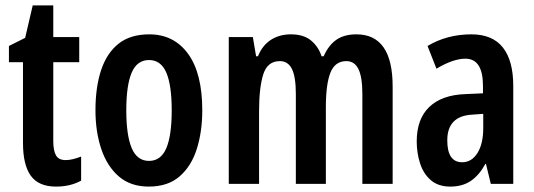

<svg xmlns="http://www.w3.org/2000/svg" viewBox="-20 -680 1976 710"><path d="M223 -88Q236 -88 250 -91.5Q264 -95 280 -101V-12Q260 -1 237 4.5Q214 10 187 10Q123 10 94 -30Q65 -70 65 -152V-450H13V-510L73 -540L101 -660H177V-543H273V-450H177V-159Q177 -123 187 -105.5Q197 -88 223 -88Z M728 -272Q728 -194 708 -130Q688 -66 644.5 -28Q601 10 530 10Q463 10 419.5 -27.5Q376 -65 354.5 -129Q333 -193 333 -272Q333 -358 354 -421Q375 -484 418.5 -518.5Q462 -553 532 -553Q623 -553 675.5 -481Q728 -409 728 -272ZM447 -272Q447 -180 467 -132.5Q487 -85 531 -85Q575 -85 595 -132Q615 -179 615 -272Q615 -365 595 -411.5Q575 -458 531 -458Q487 -458 467 -411.5Q447 -365 447 -272Z M1298 -553Q1432 -553 1432 -360V0H1320V-331Q1320 -395 1305.5 -424.5Q1291 -454 1261 -454Q1219 -454 1202 -411.5Q1185 -369 1185 -284V0H1074V-332Q1074 -396 1059.5 -425Q1045 -454 1015 -454Q969 -454 953.5 -405Q938 -356 938 -268V0H826V-543H915L927 -472H934Q950 -512 981.5 -532.5Q1013 -553 1056 -553Q1103 -553 1130.5 -530Q1158 -507 1169 -472H1177Q1195 -513 1224 -533Q1253 -553 1298 -553Z M1723 -553Q1801 -553 1839.5 -504.5Q1878 -456 1878 -362V0H1795L1777 -74H1775Q1752 -32 1721 -11Q1690 10 1645 10Q1601 10 1573.5 -13.5Q1546 -37 1533.5 -75.5Q1521 -114 1521 -157Q1521 -240 1567.5 -284.5Q1614 -329 1701 -332L1766 -335V-362Q1766 -463 1701 -463Q1656 -463 1594 -426L1561 -510Q1633 -553 1723 -553ZM1726 -256Q1634 -251 1634 -161Q1634 -80 1689 -80Q1724 -80 1745.5 -114Q1767 -148 1767 -207V-259Z"/></svg>

Font: Noto Sans Lao ExtraCondensed SemiBold
Style: Regular
Weight: 600
Width: 2
Designer: Monotype Design Team
Foundry: Monotype Imaging Inc.
Version: Version 2.003; ttfautohint (v1.8.4.7-5d5b)